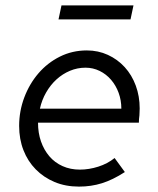

<svg xmlns="http://www.w3.org/2000/svg" viewBox="-20 -683 585 712"><path d="M51 0ZM443 -45Q398 -16 358 -3.5Q318 9 273 9Q223 9 182.5 -8Q142 -25 112.5 -55Q83 -85 67 -126Q51 -167 51 -216Q51 -271 70 -321.5Q89 -372 122.5 -411Q156 -450 202 -473Q248 -496 302 -496Q344 -496 380 -479.5Q416 -463 442.5 -434Q469 -405 483.5 -365.5Q498 -326 498 -281Q498 -274 497.5 -267.5Q497 -261 497 -255Q496 -248 495.5 -241.5Q495 -235 495 -228H121Q121 -190 132 -158.5Q143 -127 163 -103.5Q183 -80 212 -67Q241 -54 276 -54Q310 -54 344.5 -65Q379 -76 405 -97Q415 -84 424 -71Q433 -58 443 -45ZM297 -432Q267 -432 239.5 -420.5Q212 -409 189.5 -388.5Q167 -368 151 -340Q135 -312 128 -280H430Q430 -311 420 -338.5Q410 -366 392 -387Q374 -408 349.5 -420Q325 -432 297 -432ZM475 -663 464 -611H197L208 -663Z"/></svg>

Font: Rosa Sans Light
Style: Italic
Weight: 300
Italic angle: -12°
Designer: Pentagram / MCKL
Foundry: Pentagram / MCKL
Version: Version 1.005;September 16, 2019;FontCreator 11.5.0.2425 64-